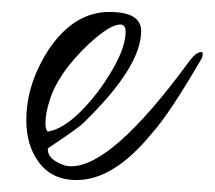

<svg xmlns="http://www.w3.org/2000/svg" viewBox="-20 -248 359 321"><path d="M108 53Q66 53 44 22Q24 -6 24 -47Q24 -108 62 -166Q104 -228 163 -228Q216 -228 216 -196Q216 -136 119 -42Q111 -34 60 0V2Q60 13 72 21Q86 30 99 30Q167 30 293 -141Q307 -161 316 -161Q319 -161 319 -158Q319 -156 318.5 -154Q318 -152 317 -150Q292 -107 271 -75Q250 -43 233 -24Q170 53 108 53ZM60 -28Q97 -34 144 -95Q190 -158 190 -195Q190 -207 181 -207Q164 -207 129 -175Q77 -126 63 -80Q56 -59 56 -42Q56 -31 60 -28Z"/></svg>

Font: Ole
Style: Regular
Weight: 400
Designer: Robert E. Leuschke
Foundry: Robert E. Leuschke
Version: Version 1.010; ttfautohint (v1.8.3)